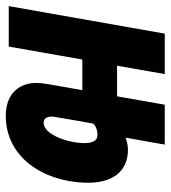

<svg xmlns="http://www.w3.org/2000/svg" viewBox="4 -573 567 637"><g transform="rotate(90 287.5 -254.5)"><path d="M353.5 9.8C489.7 9.8 570.3 -112.8 575.2 -252C578.6 -346.7 535.6 -395.5 465.8 -395.5C451.7 -395.5 438 -392.1 425.8 -387.7L448.7 -517.6H316.4L288.6 -359.4H187L214.8 -517.6H80.6L-10.7 0H123.5L166.5 -244.1H268.1L248 -129.4C245.1 -113.3 244.1 -100.1 244.1 -90.8C244.1 -42.5 272.5 9.8 353.5 9.8ZM378.9 -279.8C386.7 -289.1 400.9 -294.4 417 -294.4C435.1 -294.4 443.8 -278.8 443.8 -251.5C443.8 -198.7 416.5 -115.7 376 -115.7C356.9 -115.7 354.5 -136.2 356.4 -149.9C362.3 -187 370.6 -232.9 378.9 -279.8Z"/></g></svg>

Font: Cascadia Code NF
Style: Bold Italic
Weight: 700
Italic angle: -10°
Monospace: yes
Designer: Aaron Bell
Foundry: Saja Typeworks
Version: Version 2404.023